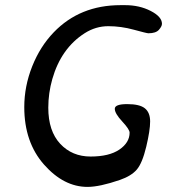

<svg xmlns="http://www.w3.org/2000/svg" viewBox="-20 -714 690 753"><path d="M452.6 -693.8H470.7Q526.9 -693.8 571 -671.1Q615.2 -648.4 615.2 -620.6Q615.2 -610.8 603.3 -597.2Q591.3 -583.5 562 -583.5Q555.7 -583.5 505.1 -597.4Q454.6 -611.3 404.8 -611.3Q355.5 -611.3 312.5 -584Q219.7 -524.9 185.1 -403.8Q169.4 -348.6 169.4 -291.5Q169.4 -200.2 216.1 -150.1Q262.7 -100.1 335.4 -100.1Q408.2 -100.1 448.2 -127.4Q488.3 -154.8 488.3 -193.8Q488.3 -206.5 459.2 -237.8Q430.2 -269 430.2 -287.4Q430.2 -305.7 479 -305.7Q527.8 -305.7 548.3 -289.1Q568.8 -272.5 568.8 -237.5Q568.8 -202.6 553.5 -138.4Q538.1 -74.2 516.6 -49.1Q495.1 -23.9 450.2 -8.3Q370.6 19 323.2 19Q230 19 152.6 -68.6Q75.2 -156.2 75.2 -293.9Q75.2 -375.5 106.2 -453.6Q137.2 -531.7 190.9 -587.4Q293.5 -693.8 452.6 -693.8Z"/></svg>

Font: Averia Sans Libre
Style: Italic
Weight: 400
Italic angle: -7.90001°
Version: Version 1.002